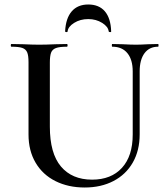

<svg xmlns="http://www.w3.org/2000/svg" viewBox="-20 -821 741 855"><path d="M480 -613Q478 -613 478 -619Q478 -625 480 -625L526 -624Q564 -622 586 -622Q604 -622 640 -624L684 -625Q686 -625 686 -619Q686 -613 684 -613Q645 -613 623.5 -584Q602 -555 602 -503V-223Q602 -151 571.5 -97.5Q541 -44 485.5 -15Q430 14 357 14Q284 14 227 -14.5Q170 -43 138.5 -96.5Q107 -150 107 -222V-544Q107 -574 101 -588Q95 -602 79.5 -607.5Q64 -613 31 -613Q28 -613 28 -619Q28 -625 31 -625L83 -624Q127 -622 154 -622Q184 -622 228 -624L278 -625Q281 -625 281 -619Q281 -613 278 -613Q245 -613 229 -607Q213 -601 207.5 -586.5Q202 -572 202 -542V-257Q202 -138 251.5 -79.5Q301 -21 390 -21Q475 -21 523 -73.5Q571 -126 571 -222V-503Q571 -555 547.5 -584Q524 -613 480 -613ZM270 -682Q273 -740 299.5 -770.5Q326 -801 373 -801Q421 -801 447 -770.5Q473 -740 475 -682Q476 -678 470.5 -678Q465 -678 464 -681Q462 -702 435 -719Q408 -736 373 -736Q337 -736 310 -719Q283 -702 281 -681Q281 -678 275.5 -678Q270 -678 270 -682Z"/></svg>

Font: Cormorant SC SemiBold
Style: Regular
Weight: 600
Designer: Christian Thalmann (Catharsis Fonts)
Foundry: Catharsis Fonts
Version: Version 4.000